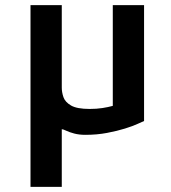

<svg xmlns="http://www.w3.org/2000/svg" viewBox="-20 -519 668 749"><path d="M99 210V-499H221V-177Q221 -159 227.5 -140Q234 -121 257 -107.5Q280 -94 330 -94Q357 -94 379.5 -97.5Q402 -101 420 -106V-499H542V-47Q537 -45 517.5 -36Q498 -27 467.5 -17.5Q437 -8 397.5 -0.5Q358 7 313 7Q289 7 270 2Q251 -3 238.5 -9Q226 -15 221 -15V210Z"/></svg>

Font: Maven Pro SemiBold
Style: Regular
Weight: 600
Designer: Joe Prince
Foundry: Joe Prince
Version: Version 2.103